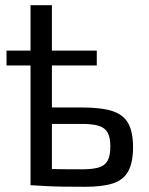

<svg xmlns="http://www.w3.org/2000/svg" viewBox="-20 -710 573 736"><path d="M294 -298Q369 -298 411.5 -284Q454 -270 472 -236.5Q490 -203 490 -146Q490 -87 471.5 -53.5Q453 -20 413 -7Q373 6 308 6Q259 6 224 5.5Q189 5 160 3.5Q131 2 99 0L110 -64Q129 -63 178 -62Q227 -61 294 -61Q335 -61 358.5 -68Q382 -75 392.5 -94Q403 -113 403 -149Q403 -181 393.5 -200Q384 -219 360.5 -227Q337 -235 294 -235H109V-298ZM179 -690V0H97V-690ZM5 -459V-516H351V-459Z"/></svg>

Font: Exo 2
Style: Regular
Weight: 400
Designer: Natanael Gama
Foundry: Natanael Gama
Version: Version 2.010